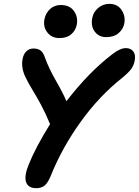

<svg xmlns="http://www.w3.org/2000/svg" viewBox="-20 -963 722 998"><path d="M532.2 -770Q493.7 -770 472.2 -799.1Q450.7 -828.1 460 -871.1Q465.8 -901.9 491.2 -922.4Q516.6 -942.9 547.9 -942.9Q590.8 -942.9 612.1 -910.9Q633.3 -878.9 626 -840.8Q621.1 -812.5 596.9 -791.3Q572.8 -770 532.2 -770ZM289.1 -765.1Q249 -765.1 226.3 -794.2Q203.6 -823.2 210.9 -862.8Q217.8 -896 240.7 -916.5Q263.7 -937 294.9 -937Q342.8 -937 364.7 -905.3Q386.7 -873.5 378.9 -834Q373 -804.7 350.3 -784.9Q327.6 -765.1 289.1 -765.1ZM168.9 15.1Q126 15.1 115.5 -16.8Q105 -48.8 128.9 -106.9Q164.1 -195.3 240.2 -317.9Q215.8 -376.5 193.1 -418.5Q170.4 -460.4 148.2 -496.8Q126 -533.2 109.9 -566.9Q89.4 -613.8 97.2 -655.8Q102.1 -682.1 117.2 -696.5Q132.3 -710.9 153.8 -710.9Q174.8 -710.9 189.2 -701.7Q203.6 -692.4 211.9 -668Q233.4 -608.4 271 -543Q308.6 -477.5 325.2 -437Q442.9 -589.4 564.9 -682.1Q605 -712.9 633.8 -712.9Q660.2 -712.9 673.1 -695.3Q686 -677.7 680.2 -647.9Q675.8 -623.5 662.8 -605.5Q649.9 -587.4 616.2 -559.1Q495.1 -463.4 398.7 -328.9Q302.2 -194.3 244.1 -49.8Q229 -12.7 212.2 1.2Q195.3 15.1 168.9 15.1Z"/></svg>

Font: Shantell Sans Normal
Style: Italic
Weight: 600
Italic angle: -11.31°
Designer: Stephen Nixon, Anya Danilova, Shantell Martin
Foundry: Arrow Type
Version: Version 1.006;[559af2be0]